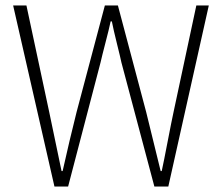

<svg xmlns="http://www.w3.org/2000/svg" viewBox="-20 -679 810 699"><path d="M178.2 0 27.8 -659.2H76.2L159.2 -271Q189 -127 204.1 -56.2H208Q232.9 -168 258.8 -271L361.8 -659.2H409.2L512.2 -271Q529.8 -198.7 564.9 -56.2H568.8Q576.7 -92.3 590.3 -163.6Q604 -234.9 611.8 -271L694.8 -659.2H740.2L592.8 0H542L421.9 -452.1Q418.9 -467.3 406 -519Q393.1 -570.8 387.2 -601.1H382.8Q377 -573.2 364 -523.7Q351.1 -474.1 346.2 -452.1L228 0Z"/></svg>

Font: SourceSansPro-Light
Style: Regular
Weight: 300
Designer: Paul D. Hunt
Foundry: Adobe Systems Incorporated
Version: Version 2.020;PS 2.0;hotconv 1.0.86;makeotf.lib2.5.63406